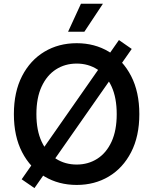

<svg xmlns="http://www.w3.org/2000/svg" viewBox="-20 -965 808 1012"><path d="M384.3 9.8Q289.1 9.8 214.4 -34.9Q139.6 -79.6 96.4 -163.1Q53.2 -246.6 53.2 -363.3Q53.2 -480.5 96.4 -564.2Q139.6 -647.9 214.4 -692.6Q289.1 -737.3 384.3 -737.3Q479 -737.3 553.5 -692.6Q627.9 -647.9 671.1 -564.2Q714.4 -480.5 714.4 -363.3Q714.4 -246.6 671.1 -162.8Q627.9 -79.1 553.5 -34.7Q479 9.8 384.3 9.8ZM384.3 -97.7Q444.8 -97.7 492.7 -128.2Q540.5 -158.7 567.9 -218Q595.2 -277.3 595.2 -363.3Q595.2 -449.7 567.9 -509.3Q540.5 -568.8 492.7 -599.4Q444.8 -629.9 384.3 -629.9Q322.8 -629.9 274.9 -599.1Q227.1 -568.4 199.5 -509Q171.9 -449.7 171.9 -363.3Q171.9 -277.3 199.5 -218.3Q227.1 -159.2 274.9 -128.4Q322.8 -97.7 384.3 -97.7ZM161.6 26.4 94.2 -20 606.9 -753.9 674.3 -707ZM338.9 -797.9 406.7 -945.3H522.5L424.8 -797.9Z"/></svg>

Font: Inter
Style: 540
Weight: 540
Designer: Rasmus Andersson
Foundry: rsms
Version: Version 4.001;git-66647c0bb